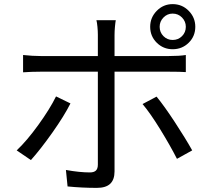

<svg xmlns="http://www.w3.org/2000/svg" viewBox="-20 -869 1040 932"><path d="M709 -739Q709 -784 741 -816.5Q773 -849 818 -849Q864 -849 896 -816.5Q928 -784 928 -739Q928 -693 896 -661.5Q864 -630 818 -630Q773 -630 741 -661.5Q709 -693 709 -739ZM755 -739Q755 -712 773.5 -693.5Q792 -675 818 -675Q845 -675 863.5 -693.5Q882 -712 882 -739Q882 -765 863.5 -784Q845 -803 818 -803Q792 -803 773.5 -784Q755 -765 755 -739ZM536 -37Q536 3 515 23Q494 43 450 43Q378 43 308 36L300 -44Q366 -32 416 -32Q436 -32 445.5 -41Q455 -50 455 -70V-521H177Q133 -521 92 -518V-602Q139 -597 177 -597H455V-700Q455 -718 453 -739Q451 -760 448 -771H542Q540 -761 538 -739.5Q536 -718 536 -699V-597H800Q851 -597 882 -602V-519Q855 -521 801 -521H536ZM130 -92 61 -139Q110 -185 166 -262.5Q222 -340 252 -401L322 -367Q292 -307 234 -225Q176 -143 130 -92ZM913 -139 839 -98Q807 -161 758.5 -240Q710 -319 672 -364L740 -400Q777 -355 828.5 -276.5Q880 -198 913 -139Z"/></svg>

Font: Noto Sans SC
Style: Regular
Weight: 400
Designer: Ryoko NISHIZUKA ____ (kana & ideographs); Paul D. Hunt (Latin, Greek & Cyrillic); Wenlong ZHANG ___ (bopomofo); Sandoll 
Foundry: Adobe Systems Incorporated
Version: Version 1.004